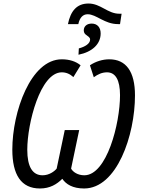

<svg xmlns="http://www.w3.org/2000/svg" viewBox="-20 -1061 804 1091"><path d="M366 -924H425C433 -961 451 -980 478 -980C528 -980 573 -924 651 -924H662L671 -983H658C592 -983 552 -1041 483 -1041C416 -1041 381 -998 366 -924ZM428 -786 426 -750C505 -766 552 -811 552 -871C552 -905 533 -927 501 -927C473 -927 456 -911 456 -888C456 -874 464 -866 472 -861C481 -853 492 -849 492 -836C492 -813 463 -795 428 -786ZM207 10C264 10 303 -14 334 -45C355 -14 393 10 458 10C644 10 747 -292 747 -519C747 -655 696 -724 601 -724C563 -724 524 -712 491 -690L513 -622C536 -639 560 -650 588 -650C636 -650 662 -607 662 -520C662 -359 587 -65 459 -65C422 -65 394 -84 384 -103L430 -322H348L302 -103C290 -88 260 -65 222 -65C165 -65 135 -113 135 -210C135 -360 209 -650 331 -650C356 -650 377 -641 397 -623L438 -690C411 -712 375 -724 331 -724C154 -724 50 -425 50 -211C50 -68 100 10 207 10Z"/></svg>

Font: Noto Sans Condensed
Style: Italic
Weight: 400
Width: 3
Italic angle: -12°
Designer: Monotype Design Team
Foundry: Monotype Imaging Inc.
Version: Version 2.013